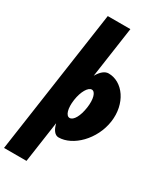

<svg xmlns="http://www.w3.org/2000/svg" viewBox="-274 -948 1083 1295"><g transform="rotate(30 267.5 -300.0)"><path d="M534.5 -256C556.1 -406 468.7 -528 357.5 -528C328.3 -528 301 -505 277.4 -464L334.4 -860H158.3L-3.1 260H171.9L217.7 -58H218.9C228.8 -16 249.7 15 279.2 15C390.5 15 512.9 -106 534.5 -256ZM346.5 -256C336.4 -186 309 -136 278.6 -136C249.5 -136 234.2 -186 244.3 -256C254.5 -327 285.5 -377 313.3 -377C341.6 -377 356.8 -327 346.5 -256Z"/></g></svg>

Font: Blink
Style: Obl
Weight: 400
Designer: Mew Too
Foundry: Cannot Into Space Fonts
Version: Version 001.000